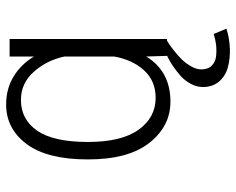

<svg xmlns="http://www.w3.org/2000/svg" viewBox="-90 -460 751 610"><g transform="rotate(-90 285.0 -155.5)"><path d="M460.5 0Q457 2 450.8 6Q444.5 10 428.8 22.2Q413 34.5 401 46.8Q389 59 379 76.2Q369 93.5 369 109Q369 130.5 381.2 142.5Q393.5 154.5 412.2 156.2Q431 158 448.5 155.8Q466 153.5 481.5 148.5L498.5 189Q467.5 198.5 435.5 199.8Q403.5 201 375.8 193.5Q348 186 330.5 165.5Q313 145 313 114Q313 94.5 323.2 75.5Q333.5 56.5 348.2 43.5Q363 30.5 377.8 20.2Q392.5 10 403 5L413 0H412L410 -66Q363 11 266.5 11Q188.5 11 135.8 -55.8Q83 -122.5 83 -251Q83 -380.5 131.8 -445.8Q180.5 -511 257.5 -511Q307.5 -511 346.5 -487.2Q385.5 -463.5 410 -422.5V-500H465.5V0ZM138.5 -251Q138.5 -144 177.5 -90Q216.5 -36 278.5 -36Q332.5 -36 366 -72.8Q399.5 -109.5 410 -168V-325.5Q398 -382 361.5 -423Q325 -464 272 -464Q210 -464 174.2 -412.2Q138.5 -360.5 138.5 -251Z"/></g></svg>

Font: League Mono Narrow UltraLight
Style: Regular
Weight: 200
Width: 3
Designer: Tyler Finck
Foundry: The League of Moveable Type / Tyler Finck
Version: Version 2.210